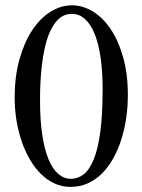

<svg xmlns="http://www.w3.org/2000/svg" viewBox="-20 -697 540 728"><path d="M464.8 -336.9Q464.8 -292.5 458.5 -249.3Q452.1 -206.1 439.7 -167.2Q427.2 -128.4 408.9 -95.7Q390.6 -63 366.5 -39.1Q342.3 -15.1 312.5 -1.7Q282.7 11.7 247.1 11.7Q214.8 11.7 186.5 -1.5Q158.2 -14.6 134.8 -37.8Q111.3 -61 92.8 -93.3Q74.2 -125.5 61.5 -163.1Q48.8 -200.7 42.2 -242.4Q35.6 -284.2 35.6 -327.1Q35.6 -406.2 53.5 -470.7Q71.3 -535.2 101.3 -581.1Q131.3 -627 170.7 -651.9Q210 -676.8 252.4 -676.8Q294.4 -676.8 332.8 -653.1Q371.1 -629.4 400.4 -585.4Q429.7 -541.5 447.3 -478.5Q464.8 -415.5 464.8 -336.9ZM369.1 -358.9Q369.1 -424.8 361.6 -477.8Q354 -530.8 339.1 -567.9Q324.2 -605 302.2 -624.8Q280.3 -644.5 251.5 -644.5Q237.8 -644.5 223.4 -638.7Q209 -632.8 195.8 -618.4Q182.6 -604 170.9 -579.8Q159.2 -555.7 150.6 -519Q142.1 -482.4 137 -432.4Q131.8 -382.3 131.8 -315.9Q131.8 -242.2 140.1 -186.5Q148.4 -130.9 163.8 -93.5Q179.2 -56.2 200.9 -37.6Q222.7 -19 249 -19Q275.4 -19 297.4 -36.1Q319.3 -53.2 335.4 -92.8Q351.6 -132.3 360.4 -197.5Q369.1 -262.7 369.1 -358.9Z"/></svg>

Font: Doulos SIL APac
Style: Regular
Weight: 400
Designer: Walt Agee, Victor Gaultney, Peter Martin, Debbi Hosken, Becca Hirsbrunner
Foundry: SIL International
Version: Version 5.000